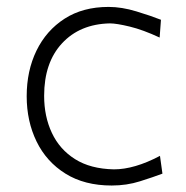

<svg xmlns="http://www.w3.org/2000/svg" viewBox="-20 -540 552 569"><path d="M311 9.8Q230.5 9.8 174.1 -25.4Q117.7 -60.5 88.4 -120.6Q59.1 -180.7 59.1 -254.9Q59.1 -330.1 88.1 -389.9Q117.2 -449.7 171.4 -484.6Q225.6 -519.5 301.8 -519.5Q340.8 -519.5 384 -506.3Q427.2 -493.2 457 -481.4L453.1 -428.7Q403.8 -451.7 364.5 -461.2Q325.2 -470.7 305.7 -470.7Q216.8 -468.8 163.8 -411.6Q110.8 -354.5 110.8 -255.9Q110.8 -194.8 133.8 -146Q156.7 -97.2 202.4 -68.4Q248 -39.6 317.4 -38.1Q378.4 -38.1 454.1 -78.1L461.4 -25.4Q434.1 -15.1 394.8 -2.7Q355.5 9.8 311 9.8Z"/></svg>

Font: Pinar DS1-Light
Style: Regular
Weight: 300
Designer: Amin Abedi
Version: Version 2.000